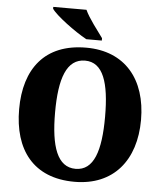

<svg xmlns="http://www.w3.org/2000/svg" viewBox="-61 -984 892 1048"><g transform="rotate(5 385.0 -460.5)"><path d="M383 -771H468V-784C441 -822 390 -886 370 -931H188V-921C211 -886 317 -807 383 -771ZM386 10C600 10 719 -137 719 -358C719 -580 600 -725 387 -725C160 -725 51 -580 51 -359C51 -137 160 10 386 10ZM386 -61C286 -61 248 -171 248 -358C248 -545 286 -654 387 -654C486 -654 522 -545 522 -358C522 -171 486 -61 386 -61Z"/></g></svg>

Font: Noto Serif Tamil SemiCondensed Black
Style: Italic
Weight: 900
Width: 4
Italic angle: -12°
Designer: Indian Type Foundry, Tom Grace, and the Monotype Design Team
Foundry: Monotype Imaging Inc.
Version: Version 2.003